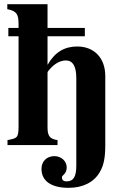

<svg xmlns="http://www.w3.org/2000/svg" viewBox="-20 -696 596 921"><path d="M387 -562H208V-676H15V-652C61 -643 69 -627 69 -579V-562H20V-522H69V-89C69 -33 61 -33 16 -24V0H256V-24C219 -29 208 -44 208 -85V-348C208 -352 216 -362 226 -372C248 -394 272 -406 296 -406C330 -406 346 -377 346 -321V98C346 151 333 174 299 174C280 174 277 163 277 153C277 145 300 139 300 107C300 77 274 53 241 53C204 53 179 78 179 114C179 173 227 205 309 205C378 205 431 178 459 129C478 97 485 59 485 0V-331C485 -418 432 -473 350 -473C290 -473 243 -446 209 -386H208V-522H387Z"/></svg>

Font: XITS Math
Style: Bold
Weight: 700
Designer: MicroPress Inc., with final additions and corrections provided by Coen Hoffman, Elsevier (retired)
Version: Version 1.105